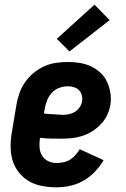

<svg xmlns="http://www.w3.org/2000/svg" viewBox="-20 -793 540 821"><path d="M222 8Q191 8 161 2.5Q131 -3 106 -17Q81 -31 62.5 -53.5Q44 -76 35 -103.5Q26 -131 25.5 -162Q25 -193 30 -223L50 -343Q54 -368 62.5 -393Q71 -418 86.5 -440.5Q102 -463 123 -480.5Q144 -498 168 -509Q192 -520 218 -524Q244 -528 269 -528Q295 -528 320.5 -524Q346 -520 368.5 -509.5Q391 -499 409 -482.5Q427 -466 437.5 -443.5Q448 -421 452 -395.5Q456 -370 452 -344Q448 -321 437.5 -299.5Q427 -278 410 -260.5Q393 -243 372.5 -230.5Q352 -218 329.5 -211Q307 -204 284 -202Q261 -200 239 -200Q217 -200 194.5 -200.5Q172 -201 151 -204Q148 -184 149 -164.5Q150 -145 159 -129Q168 -113 185 -104.5Q202 -96 222 -96Q236 -96 251 -99Q266 -102 279 -110Q292 -118 302.5 -130Q313 -142 321 -155L423 -108Q408 -82 386 -59Q364 -36 337 -20.5Q310 -5 280.5 1.5Q251 8 222 8ZM250 -302Q263 -302 276.5 -305Q290 -308 301.5 -315.5Q313 -323 321 -335Q329 -347 331 -360Q333 -374 329.5 -386.5Q326 -399 317 -408Q308 -417 295 -420.5Q282 -424 269 -424Q251 -424 232.5 -417Q214 -410 201 -395.5Q188 -381 181 -363Q174 -345 171 -327L168 -308Q178 -306 188.5 -305.5Q199 -305 209 -304.5Q219 -304 229.5 -303Q240 -302 250 -302ZM277 -573 223 -627 384 -773 449 -707Z"/></svg>

Font: Iosevka SS04 Extrabold
Style: Italic
Weight: 800
Italic angle: -9°
Monospace: yes
Designer: Belleve Invis
Foundry: Belleve Invis
Version: Version 19.0.0; ttfautohint (v1.8.4)